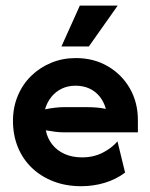

<svg xmlns="http://www.w3.org/2000/svg" viewBox="-20 -632 519 666"><path d="M261.8 13.9Q209 13.9 165.6 -2.8Q122.2 -19.4 90.6 -49.7Q59 -79.9 42 -121.5Q25 -163.2 25 -212.5Q25 -259.7 41.7 -299.7Q58.3 -339.6 88.2 -368.8Q118.1 -397.9 157.6 -414.2Q197.2 -430.6 243.1 -430.6Q304.9 -430.6 353.5 -402.4Q402.1 -374.3 430.2 -325.7Q458.3 -277.1 458.3 -215.3V-172.9H204.2Q186.8 -172.9 170.8 -175Q154.9 -177.1 138.9 -179.9Q144.4 -152.1 161.1 -130.9Q177.8 -109.7 204.2 -97.9Q230.6 -86.1 264.6 -86.1Q304.2 -86.1 335.8 -102.1Q367.4 -118.1 387.5 -141.7L413.9 -33.3Q382.6 -9.7 343.4 2.1Q304.2 13.9 261.8 13.9ZM136.1 -252.8Q152.8 -256.2 169.8 -258.3Q186.8 -260.4 204.2 -260.4H277.8Q297.2 -260.4 314.6 -259Q331.9 -257.6 347.2 -254.2Q340.3 -279.2 325.7 -297.2Q311.1 -315.3 289.9 -325Q268.8 -334.7 241.7 -334.7Q216 -334.7 194.8 -324.7Q173.6 -314.6 158.7 -296.5Q143.8 -278.5 136.1 -252.8ZM193.1 -470.8 256.9 -612.5H388.2L288.2 -470.8Z"/></svg>

Font: Afacad Flux
Style: Regular
Weight: 400
Designer: Kristian Moeller
Foundry: Dicotype
Version: Version 1.100